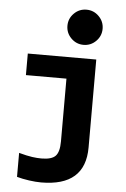

<svg xmlns="http://www.w3.org/2000/svg" viewBox="-65 -844 730 1109"><g transform="rotate(5 300.0 -289.5)"><path d="M391 -594Q349 -594 319 -624Q289 -654 289 -696Q289 -738 319 -768Q349 -798 391 -798Q433 -798 463 -768Q493 -738 493 -696Q493 -654 463 -624Q433 -594 391 -594ZM216 219Q185 219 146 213.5Q107 208 75 199V60Q123 73 152.5 77Q182 81 206 81Q265 81 287.5 57.5Q310 34 310 -27V-391H75V-516H472V-6Q472 219 216 219Z"/></g></svg>

Font: Red Hat Mono VF Light
Style: Regular
Weight: 300
Monospace: yes
Designer: Pentagram, MCKL
Foundry: Pentagram, MCKL
Version: Version 1.023